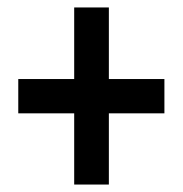

<svg xmlns="http://www.w3.org/2000/svg" viewBox="-20 -611 491 515"><path d="M272 -399V-591H179V-399H29V-307H179V-116H272V-307H421V-399Z"/></svg>

Font: Noto Sans Gujarati ExtraCondensed SemiBold
Style: Regular
Weight: 600
Width: 2
Designer: Jelle Bosma - Monotype Design Team, Universal Thirst
Foundry: Monotype Imaging Inc.
Version: Version 2.106